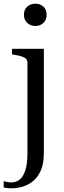

<svg xmlns="http://www.w3.org/2000/svg" viewBox="-40 -783 349 1042"><path d="M109 48V-441Q109 -456 101 -464Q93 -472 77 -477Q61 -482 36 -486L25 -488V-518H198V48Q198 104 182 141Q166 178 140 199.5Q114 221 82.5 230Q51 239 21 239Q13 239 2.5 238Q-8 237 -20 235V200Q-17 201 -4.5 204Q8 207 21 207Q48 207 67.5 191Q87 175 98 140Q109 105 109 48ZM152 -642Q126 -642 108 -658.5Q90 -675 90 -703Q90 -731 108 -747Q126 -763 152 -763Q178 -763 195.5 -747Q213 -731 213 -703Q213 -675 195.5 -658.5Q178 -642 152 -642Z"/></svg>

Font: Roboto Serif 144pt
Style: Regular
Weight: 400
Version: Version 1.008